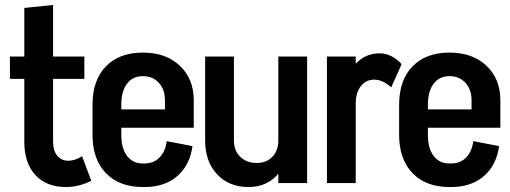

<svg xmlns="http://www.w3.org/2000/svg" viewBox="-20 -738 2057 774"><path d="M348 -9Q297 16 246 16Q167 16 122.5 -32.5Q78 -81 78 -166V-420H20V-510H78V-706L194 -718V-510H320V-420H194V-167Q194 -131 210.5 -110.5Q227 -90 256 -90Q281 -90 311 -108Z M761 -223H469V-195Q469 -140 492 -109.5Q515 -79 556 -79H562Q600 -79 623.5 -103.5Q647 -128 652 -169L756 -149Q745 -71 694 -27.5Q643 16 563 16H556Q461 16 407 -40Q353 -96 353 -194V-316Q353 -415 407 -470.5Q461 -526 556 -526Q649 -526 705 -473Q761 -420 761 -334ZM645 -297V-333Q645 -377 620.5 -404Q596 -431 556 -431Q515 -431 492 -400.5Q469 -370 469 -316V-297Z M1102 -510H1218V0H1102V-38Q1081 -12 1050.5 2Q1020 16 983 16Q903 16 855 -35.5Q807 -87 807 -172V-510H923V-172Q923 -131 948.5 -106Q974 -81 1015 -81Q1054 -81 1078 -106Q1102 -131 1102 -172Z M1599 -479 1557 -386Q1542 -400 1524 -408.5Q1506 -417 1489 -417Q1455 -417 1434.5 -390.5Q1414 -364 1414 -321V0H1298V-510H1414V-481Q1453 -523 1511 -523Q1535 -523 1558.5 -511Q1582 -499 1599 -479Z M1997 -223H1705V-195Q1705 -140 1728 -109.5Q1751 -79 1792 -79H1798Q1836 -79 1859.5 -103.5Q1883 -128 1888 -169L1992 -149Q1981 -71 1930 -27.5Q1879 16 1799 16H1792Q1697 16 1643 -40Q1589 -96 1589 -194V-316Q1589 -415 1643 -470.5Q1697 -526 1792 -526Q1885 -526 1941 -473Q1997 -420 1997 -334ZM1881 -297V-333Q1881 -377 1856.5 -404Q1832 -431 1792 -431Q1751 -431 1728 -400.5Q1705 -370 1705 -316V-297Z"/></svg>

Font: Akshar Medium
Style: Regular
Weight: 500
Designer: Tall Chai
Foundry: Tall Chai
Version: Version 1.000